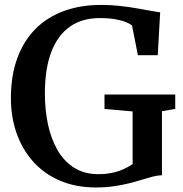

<svg xmlns="http://www.w3.org/2000/svg" viewBox="-20 -772 764 802"><path d="M380.5 11Q296.5 11 230.2 -17.5Q164 -46 118.5 -97Q73 -148 49.2 -215.8Q25.5 -283.5 25.5 -362Q25.5 -455.5 52 -528.2Q78.5 -601 127.8 -650.8Q177 -700.5 246.8 -726Q316.5 -751.5 403 -751.5Q442.5 -751.5 480.8 -747.2Q519 -743 552 -737.2Q585 -731.5 610.2 -726.8Q635.5 -722 649 -720.5L639 -541.5H556L531.5 -665.5Q525 -671.5 508.2 -678.8Q491.5 -686 463.8 -691.2Q436 -696.5 396.5 -696.5Q323.5 -696.5 272.5 -661Q221.5 -625.5 194.5 -555.5Q167.5 -485.5 167.5 -382Q167.5 -314 180.2 -253.2Q193 -192.5 220 -145.5Q247 -98.5 289.5 -71.5Q332 -44.5 391.5 -44.5Q421.5 -44.5 447.2 -49.8Q473 -55 494.5 -64.8Q516 -74.5 534 -86.5V-306.5L416.5 -317V-377H712V-317L656.5 -307.5V-40Q637.5 -39.5 616.8 -34Q596 -28.5 571.8 -21Q547.5 -13.5 518.8 -6.2Q490 1 455.8 6Q421.5 11 380.5 11Z"/></svg>

Font: Merriweather 24pt SemiBold
Style: Regular
Weight: 600
Designer: Eben Sorkin
Foundry: Eben Sorkin
Version: Version 2.100